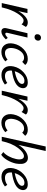

<svg xmlns="http://www.w3.org/2000/svg" viewBox="1154 -1904 760 3107"><g transform="rotate(90 1533.5 -351.0)"><path d="M342 -421Q394 -421 416 -390L374 -320Q349 -353 312 -353Q262 -353 199.5 -256Q137 -159 103 -12L100 0H30L125 -416H193L160 -267Q202 -341 249.5 -381Q297 -421 342 -421Z M581 -530Q556 -530 543 -546.5Q530 -563 535 -588Q539 -609 554.5 -622Q570 -635 591 -635Q616 -635 629 -618Q642 -601 637 -576Q633 -555 617.5 -542.5Q602 -530 581 -530ZM491 6Q459 6 444 -15.5Q429 -37 438 -79L518 -416H588L513 -97Q503 -57 529 -57Q551 -57 594 -97L618 -66Q549 6 491 6Z M981 -331Q956 -361 914 -361Q859 -361 818 -314Q777 -267 762 -197Q749 -130 769 -91Q789 -52 838 -52Q896 -52 945 -94L974 -57Q904 6 821 6Q744 6 706.5 -49Q669 -104 687 -192Q707 -288 777.5 -354.5Q848 -421 934 -421Q1002 -421 1032 -379Z M1313 -421Q1369 -421 1391.5 -392.5Q1414 -364 1405 -321Q1379 -199 1123 -164Q1113 -52 1211 -52Q1271 -52 1323 -89L1349 -51Q1277 5 1195 5Q1114 5 1075.5 -49.5Q1037 -104 1056 -192Q1077 -286 1151 -353.5Q1225 -421 1313 -421ZM1338 -318Q1342 -335 1331.5 -351Q1321 -367 1289 -367Q1236 -367 1194 -321Q1152 -275 1133 -210Q1220 -226 1275.5 -255Q1331 -284 1338 -318Z M1760 -421Q1812 -421 1834 -390L1792 -320Q1767 -353 1730 -353Q1680 -353 1617.5 -256Q1555 -159 1521 -12L1518 0H1448L1543 -416H1611L1578 -267Q1620 -341 1667.5 -381Q1715 -421 1760 -421Z M2127 -331Q2102 -361 2060 -361Q2005 -361 1964 -314Q1923 -267 1908 -197Q1895 -130 1915 -91Q1935 -52 1984 -52Q2042 -52 2091 -94L2120 -57Q2050 6 1967 6Q1890 6 1852.5 -49Q1815 -104 1833 -192Q1853 -288 1923.5 -354.5Q1994 -421 2080 -421Q2148 -421 2178 -379Z M2535 -423Q2579 -423 2604 -395Q2629 -367 2632.5 -324Q2636 -281 2627 -228Q2611 -157 2572.5 -90.5Q2534 -24 2485 9L2441 -25Q2480 -56 2510.5 -114Q2541 -172 2553 -229Q2566 -282 2555 -320.5Q2544 -359 2508 -359Q2449 -359 2375.5 -263.5Q2302 -168 2264 0H2194L2351 -711H2424L2325 -270Q2372 -345 2427.5 -384Q2483 -423 2535 -423Z M2962 -421Q3018 -421 3040.5 -392.5Q3063 -364 3054 -321Q3028 -199 2772 -164Q2762 -52 2860 -52Q2920 -52 2972 -89L2998 -51Q2926 5 2844 5Q2763 5 2724.5 -49.5Q2686 -104 2705 -192Q2726 -286 2800 -353.5Q2874 -421 2962 -421ZM2987 -318Q2991 -335 2980.5 -351Q2970 -367 2938 -367Q2885 -367 2843 -321Q2801 -275 2782 -210Q2869 -226 2924.5 -255Q2980 -284 2987 -318Z"/></g></svg>

Font: EauTest Medium
Style: Italic
Weight: 500
Italic angle: -12°
Designer: Christian Thalmann (Catharsis Fonts)
Version: Version 0.001;PS 000.001;hotconv 1.0.88;makeotf.lib2.5.64775